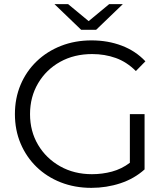

<svg xmlns="http://www.w3.org/2000/svg" viewBox="-20 -901 813 927"><path d="M421 6Q341 6 273.5 -20.5Q206 -47 156.5 -95Q107 -143 79.5 -208Q52 -273 52 -350Q52 -427 79.5 -492Q107 -557 157 -605Q207 -653 274.5 -679.5Q342 -706 422 -706Q501 -706 568 -680.5Q635 -655 682 -605L636 -558Q592 -602 539 -621Q486 -640 425 -640Q338 -640 270.5 -602.5Q203 -565 164 -499Q125 -433 125 -350Q125 -267 164 -201.5Q203 -136 270.5 -98Q338 -60 424 -60Q474 -60 520.5 -72.5Q567 -85 607 -115V-350H678V-83Q628 -38 561 -16Q494 6 421 6ZM372 -757 243 -881H309L408 -799L507 -881H573L444 -757Z"/></svg>

Font: Montserrat
Style: Regular
Weight: 400
Designer: Julieta Ulanovsky
Foundry: Julieta Ulanovsky
Version: Version 9.000; ttfautohint (v1.8.4.7-5d5b)